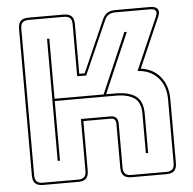

<svg xmlns="http://www.w3.org/2000/svg" viewBox="-52 -783 851 846"><g transform="rotate(-5 373.0 -360.0)"><path d="M188 -90H178V-630H188V-364H405L520 -630H531L416 -364H457Q518 -364 548 -341Q578 -318 578 -266V-90H568V-266Q568 -314 540 -334Q512 -354 457 -354H188ZM260 0Q279 0 287.5 -8.5Q296 -17 296 -36V-265H428Q444 -265 452 -256Q460 -247 460 -231V-36Q460 -17 468.5 -8.5Q477 0 496 0H650Q669 0 677.5 -8.5Q686 -17 686 -36V-318Q686 -378 652.5 -414.5Q619 -451 563 -454L665 -687Q672 -703 666 -711.5Q660 -720 643 -720H489Q470 -720 458 -712.5Q446 -705 439 -687L336 -454H296V-684Q296 -703 287.5 -711.5Q279 -720 260 -720H105Q86 -720 77.5 -711.5Q69 -703 69 -684V-36Q69 -17 77.5 -8.5Q86 0 105 0ZM260 10H105Q81 10 70 -1Q59 -12 59 -36V-684Q59 -708 70 -719Q81 -730 105 -730H260Q284 -730 295 -719Q306 -708 306 -684V-464H330L430 -691Q439 -712 452.5 -721Q466 -730 489 -730H643Q668 -730 676 -717.5Q684 -705 674 -683L578 -463Q632 -456 664 -417Q696 -378 696 -318V-36Q696 -12 685 -1Q674 10 650 10H496Q472 10 461 -1Q450 -12 450 -36V-231Q450 -242 444.5 -248.5Q439 -255 428 -255H306V-36Q306 -12 295 -1Q284 10 260 10Z"/></g></svg>

Font: Bungee Outline
Style: Regular
Weight: 400
Designer: David Jonathan Ross
Foundry: David Jonathan Ross
Version: Version 1.000;PS 1.0;hotconv 1.0.72;makeotf.lib2.5.5900